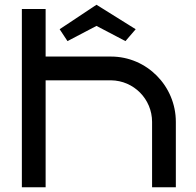

<svg xmlns="http://www.w3.org/2000/svg" viewBox="-20 -788 823 808"><path d="M720 -275C720 -426 598 -550 447 -550H172V-750H72V0H172V-450H447C543 -449 620 -371 620 -275V0H720ZM551 -665 386 -768 231 -665 264 -615 386 -679 508 -615Z"/></svg>

Font: Bruno Ace
Style: Regular
Weight: 400
Designer: Astigmatic (AOETI)
Foundry: Astigmatic (AOETI)
Version: Version 1.000